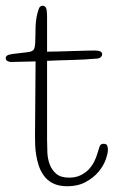

<svg xmlns="http://www.w3.org/2000/svg" viewBox="-35 -638 404 669"><path d="M89 -424Q70 -424 46 -423Q22 -422 4 -422Q-2 -422 -8.5 -425Q-15 -428 -15 -436Q-15 -441 -10 -444.5Q-5 -448 9 -450L60 -456Q80 -458 84 -468Q88 -478 88 -500Q88 -521 89 -545.5Q90 -570 95 -590Q100 -610 104 -614Q108 -618 113 -618Q121 -618 125 -611.5Q129 -605 129 -575V-458Q138 -458 162.5 -458.5Q187 -459 214 -460Q241 -461 264.5 -461.5Q288 -462 295 -462Q321 -462 321 -449Q321 -444 317 -439.5Q313 -435 304 -434Q260 -430 215 -429Q170 -428 129 -426V-152Q129 -131 130 -107.5Q131 -84 138.5 -64.5Q146 -45 161.5 -32Q177 -19 206 -19Q228 -19 245 -27Q262 -35 273.5 -47Q285 -59 292.5 -73.5Q300 -88 304 -102Q309 -118 312 -127.5Q315 -137 326 -137Q337 -137 339 -129.5Q341 -122 341 -117Q341 -103 333 -81Q325 -59 307.5 -38.5Q290 -18 263 -3.5Q236 11 199 11Q142 11 115 -30Q105 -45 99.5 -62.5Q94 -80 91 -98.5Q88 -117 87.5 -134Q87 -151 87 -165Z"/></svg>

Font: Life Savers
Style: Regular
Weight: 400
Designer: Pablo Impallari, Rodrigo Fuenzalida, Brenda Gallo
Foundry: Pablo Impallari, Rodrigo Fuenzalida, Brenda Gallo
Version: Version 3.001; ttfautohint (v0.95) -l 8 -r 50 -G 200 -x 14 -